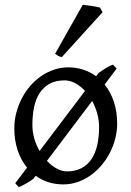

<svg xmlns="http://www.w3.org/2000/svg" viewBox="-20 -747 543 793"><path d="M389.2 -222.2Q389.2 -251.5 381.3 -279.1Q373.5 -306.6 360.8 -330.1L173.8 -82.5Q193.4 -62 214.8 -50.5Q236.3 -39.1 255.9 -39.1Q290.5 -39.1 315.7 -52Q340.8 -64.9 357.2 -88.9Q373.5 -112.8 381.3 -146.5Q389.2 -180.2 389.2 -222.2ZM113.8 -231Q113.8 -201.2 121.8 -174.1Q129.9 -147 143.6 -123.5L331.1 -371.6Q312 -392.1 290.3 -403.6Q268.6 -415 247.1 -415Q210 -415 184.6 -400.9Q159.2 -386.7 143.3 -362.1Q127.4 -337.4 120.6 -303.7Q113.8 -270 113.8 -231ZM461.9 -463.9 412.1 -397.9Q437 -367.2 450.4 -326.2Q463.9 -285.2 463.9 -236.8Q463.9 -204.1 455.6 -172.9Q447.3 -141.6 432.6 -113.8Q418 -85.9 397.5 -62.3Q377 -38.6 352.3 -21.5Q327.6 -4.4 299.8 5.1Q272 14.6 242.2 14.6Q208.5 14.6 179.7 5.4Q150.9 -3.9 127.4 -21L118.2 -8.8Q113.8 -4.9 105.7 0.2Q97.7 5.4 88.9 10.5Q80.1 15.6 71.5 19.8Q63 23.9 57.1 25.9L43 9.8L91.8 -54.7Q66.4 -85.4 52.7 -126.7Q39.1 -168 39.1 -216.8Q39.1 -249 47.1 -280.3Q55.2 -311.5 69.6 -339.6Q84 -367.7 104.2 -391.4Q124.5 -415 149.2 -432.1Q173.8 -449.2 202.4 -459Q231 -468.8 261.2 -468.8Q294.9 -468.8 324 -459.2Q353 -449.7 377 -432.1L387.2 -445.8Q393.6 -450.2 401.1 -455.3Q408.7 -460.4 416.5 -465.3Q424.3 -470.2 432.1 -474.1Q439.9 -478 446.8 -480ZM235.4 -511.2Q226.6 -512.7 219.7 -516.6Q212.9 -520.5 207.5 -524.9L321.8 -727.1Q327.6 -726.6 337.2 -725.3Q346.7 -724.1 357.2 -722.7Q367.7 -721.2 377.4 -719.2Q387.2 -717.3 392.6 -715.8L403.8 -696.8Z"/></svg>

Font: Gentium Plus
Style: Regular
Weight: 400
Designer: J. Victor Gaultney, Annie Olsen, Iska Routamaa
Foundry: SIL International
Version: Version 1.510